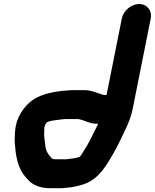

<svg xmlns="http://www.w3.org/2000/svg" viewBox="-20 -762 793 983"><path d="M320.6 53.5H263.3C254 53.5 253.5 52.3 244.6 48.7L236.2 38.2C224.9 24 217.7 14.4 213.2 -7.3L209.7 -33.8C208.8 -42 207.6 -53.6 206.3 -66.4C205.2 -82 207.3 -90.5 207.1 -108.4L208.7 -116C209.8 -121.9 213.4 -125.8 220.4 -136.5C231.3 -141.1 242.4 -144.2 255.4 -145.6C277.5 -148 299.8 -152.5 321.4 -152.5H380.5C381.3 -152.2 382.5 -151.8 383.5 -151.6C413.3 -147.2 436.7 -128.8 473 -128.5C475.1 -128.3 478.6 -127.9 482.6 -127.7L472.5 -107.6C450.5 -64.2 431.2 -21 405.7 15.4C403.5 18.7 395 34 387.9 41.1C368 47.4 348.5 50.5 320.6 53.5ZM692.5 -741.5C651.9 -741.5 611.7 -707.2 603.7 -667L525.5 -275.5H520C516.3 -275.5 511.7 -276.5 507.2 -276.5L494.8 -280.9C472.3 -287.8 446 -300.5 412 -300.5H352C341.3 -300.5 332.4 -300 320.3 -298.4L294.2 -296.5C294.1 -296.5 293.7 -296.4 293.5 -296.4C243.1 -289.8 197.1 -279.8 157.3 -256.4C115.2 -231.7 72.8 -177 61.3 -119C59 -107.7 57.6 -97.4 57 -87.1C56.3 -66.3 54.1 -50.4 56.1 -25.7C60.1 30 68.8 80.3 93.1 120.8C102.4 136.2 116.6 150.7 128.2 163.5C151.5 186.4 187 201.5 233.8 201.5H277.3C296.7 202.6 311 199.9 327.4 198.5C356.9 196.4 386.9 188.8 412.6 179.7C487.6 153.1 527.1 81.5 563 19.2L584 -20.3C595.4 -43.8 606 -63.3 616.7 -87.9C634.3 -124.3 650.2 -158.7 659.6 -206L751.7 -667C759.7 -707.2 733.1 -741.5 692.5 -741.5Z"/></svg>

Font: Smoothie
Style: SeBdIt
Weight: 600
Foundry: Cannot Into Space Fonts
Version: Version 0.8